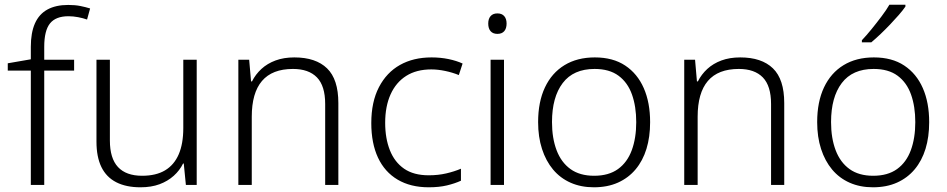

<svg xmlns="http://www.w3.org/2000/svg" viewBox="-20 -786 4026 816"><path d="M295 -486H168V0H111V-486H13V-517L111 -534V-587Q111 -647 128.5 -686.5Q146 -726 181.5 -745.5Q217 -765 270 -765Q299 -765 321.5 -760.5Q344 -756 363 -750L350 -703Q333 -709 312 -713Q291 -717 271 -717Q217 -717 192.5 -686.5Q168 -656 168 -587V-532H295Z M816 -532V0H770L761 -91H758Q744 -62 718.5 -39Q693 -16 658 -3Q623 10 577 10Q516 10 474 -11.5Q432 -33 411 -76Q390 -119 390 -184V-532H447V-189Q447 -113 481.5 -76Q516 -39 584 -39Q643 -39 681.5 -62Q720 -85 739.5 -130Q759 -175 759 -242V-532Z M1231 -542Q1322 -542 1370 -495.5Q1418 -449 1418 -348V0H1362V-344Q1362 -421 1327 -457Q1292 -493 1225 -493Q1137 -493 1093.5 -442Q1050 -391 1050 -290V0H993V-532H1039L1047 -440H1051Q1066 -470 1091 -493Q1116 -516 1151 -529Q1186 -542 1231 -542Z M1802 10Q1725 10 1670 -22.5Q1615 -55 1586.5 -116Q1558 -177 1558 -263Q1558 -353 1590.5 -415.5Q1623 -478 1680 -510Q1737 -542 1814 -542Q1852 -542 1886 -535Q1920 -528 1946 -516L1930 -467Q1903 -478 1872 -484.5Q1841 -491 1813 -491Q1750 -491 1706.5 -463.5Q1663 -436 1640 -385Q1617 -334 1617 -264Q1617 -198 1637 -147.5Q1657 -97 1697.5 -69Q1738 -41 1802 -41Q1842 -41 1876.5 -49Q1911 -57 1939 -69V-18Q1913 -6 1879.5 2Q1846 10 1802 10Z M2122 -532V0H2065V-532ZM2094 -729Q2113 -729 2123 -717.5Q2133 -706 2133 -686Q2133 -665 2123 -653.5Q2113 -642 2094 -642Q2075 -642 2065 -653.5Q2055 -665 2055 -686Q2055 -706 2065 -717.5Q2075 -729 2094 -729Z M2743 -267Q2743 -204 2727.5 -153.5Q2712 -103 2681.5 -66.5Q2651 -30 2606.5 -10Q2562 10 2504 10Q2449 10 2405 -9.5Q2361 -29 2330.5 -65.5Q2300 -102 2283.5 -153Q2267 -204 2267 -267Q2267 -353 2296 -414.5Q2325 -476 2379 -509Q2433 -542 2508 -542Q2585 -542 2637 -507.5Q2689 -473 2716 -411.5Q2743 -350 2743 -267ZM2326 -267Q2326 -199 2345.5 -147.5Q2365 -96 2404.5 -67.5Q2444 -39 2505 -39Q2567 -39 2606.5 -67.5Q2646 -96 2665 -147.5Q2684 -199 2684 -267Q2684 -333 2666 -384Q2648 -435 2609 -464Q2570 -493 2507 -493Q2417 -493 2371.5 -433Q2326 -373 2326 -267Z M3126 -542Q3217 -542 3265 -495.5Q3313 -449 3313 -348V0H3257V-344Q3257 -421 3222 -457Q3187 -493 3120 -493Q3032 -493 2988.5 -442Q2945 -391 2945 -290V0H2888V-532H2934L2942 -440H2946Q2961 -470 2986 -493Q3011 -516 3046 -529Q3081 -542 3126 -542Z M3929 -267Q3929 -204 3913.5 -153.5Q3898 -103 3867.5 -66.5Q3837 -30 3792.5 -10Q3748 10 3690 10Q3635 10 3591 -9.5Q3547 -29 3516.5 -65.5Q3486 -102 3469.5 -153Q3453 -204 3453 -267Q3453 -353 3482 -414.5Q3511 -476 3565 -509Q3619 -542 3694 -542Q3771 -542 3823 -507.5Q3875 -473 3902 -411.5Q3929 -350 3929 -267ZM3512 -267Q3512 -199 3531.5 -147.5Q3551 -96 3590.5 -67.5Q3630 -39 3691 -39Q3753 -39 3792.5 -67.5Q3832 -96 3851 -147.5Q3870 -199 3870 -267Q3870 -333 3852 -384Q3834 -435 3795 -464Q3756 -493 3693 -493Q3603 -493 3557.5 -433Q3512 -373 3512 -267ZM3828 -758Q3817 -742 3800 -722.5Q3783 -703 3763 -682Q3743 -661 3722.5 -641.5Q3702 -622 3683 -606H3643V-615Q3662 -635 3684 -662Q3706 -689 3727 -717Q3748 -745 3760 -766H3828Z"/></svg>

Font: Noto Sans Armenian Light
Style: Regular
Weight: 300
Designer: Monotype Design Team
Foundry: Monotype Imaging Inc.
Version: Version 2.007